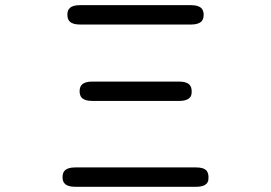

<svg xmlns="http://www.w3.org/2000/svg" viewBox="-20 -718 1040 736"><path d="M247.1 -686.5Q238.3 -678.7 238.3 -661.6Q238.3 -644.5 247.1 -635.7Q258.8 -624 286.1 -624H712.9Q740.2 -624 752 -635.7Q760.7 -644.5 760.7 -661.1Q760.7 -677.7 752 -686.5Q740.2 -698.2 712.9 -698.2H286.1Q257.8 -698.2 247.1 -686.5ZM293.9 -342.8Q305.7 -331.1 334 -331.1H666Q705.1 -331.1 712.9 -352.5Q714.8 -358.4 714.8 -367.2Q714.8 -384.8 706.1 -393.6Q694.3 -405.3 666 -405.3H334Q305.7 -405.3 293.9 -393.6Q285.2 -384.8 285.2 -368.2Q285.2 -351.6 293.9 -342.8ZM228.5 -13.7Q240.2 -2 267.6 -2H732.4Q771.5 -2 778.3 -25.4Q779.3 -31.2 779.3 -38.1Q779.3 -55.7 770.5 -65.4Q758.8 -76.2 732.4 -76.2H267.6Q240.2 -76.2 228.5 -64.5Q219.7 -55.7 219.7 -39.1Q219.7 -22.5 228.5 -13.7Z"/></svg>

Font: FakePearl
Style: ExtraLight
Weight: 300
Version: Version 1.2